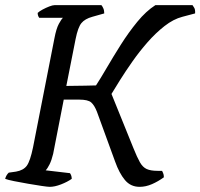

<svg xmlns="http://www.w3.org/2000/svg" viewBox="-29 -724 776 744"><path d="M164 0Q156 0 132.5 -3.5Q109 -7 80 -12Q51 -17 26 -22Q1 -27 -9 -31Q-5 -46 5 -55L33 -59Q62 -64 75 -82Q88 -100 99 -153L182 -576Q189 -613 199 -631.5Q209 -650 215 -655H123Q117 -663 117 -674Q123 -680 136 -687Q149 -694 162 -699Q175 -704 182 -704H364Q367 -701 371 -692.5Q375 -684 375 -672L329 -659Q300 -651 286.5 -634.5Q273 -618 264 -573L228 -391Q267 -391 300.5 -392Q334 -393 343 -393Q360 -419 384.5 -461Q409 -503 439 -550.5Q469 -598 503 -639.5Q537 -681 573 -704H717Q719 -701 723.5 -694Q728 -687 727 -672L678 -659Q643 -650 608.5 -623Q574 -596 542.5 -560Q511 -524 484 -485.5Q457 -447 436 -413.5Q415 -380 403 -360L488 -150Q502 -115 513 -95.5Q524 -76 539.5 -69Q555 -62 582 -62H599Q600 -60 603 -53.5Q606 -47 606 -37Q584 -21 560 -10.5Q536 0 512 0Q477 0 455 -26.5Q433 -53 417 -98L347 -290Q337 -316 324.5 -327Q312 -338 278 -338H218L177 -128Q171 -103 163 -87Q155 -71 148 -64L242 -53Q244 -51 246.5 -45Q249 -39 249 -31Q232 -19 207.5 -9.5Q183 0 164 0Z"/></svg>

Font: Texturina Light
Style: Italic
Weight: 300
Italic angle: -11°
Designer: Guillermo Torres Carreño
Foundry: Omnibus-Type
Version: Version 1.002; ttfautohint (v1.8.3)